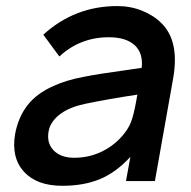

<svg xmlns="http://www.w3.org/2000/svg" viewBox="-20 -598 632 634"><path d="M396 0 410.5 -80Q362 -27.5 308.5 -6Q256 15.5 185.5 15.5Q101.5 15.5 59 -31Q16.5 -78 30 -156Q40.5 -211.5 70.8 -250.5Q101 -289.5 157.5 -314.5Q199.5 -333.5 255 -344Q311 -355 397 -366.5L448 -374Q453 -423.5 424.2 -449.2Q395.5 -475 339.5 -475Q244.5 -475 176 -411.5L123 -483.5Q227 -578 367.5 -578Q411 -578 449.5 -562.5Q488 -547 513.5 -521Q573 -462.5 552 -340.5L491.5 0ZM433.5 -285.5Q387 -278.5 344 -271Q301 -263.5 260.5 -255Q236.5 -250 216 -241.8Q195.5 -233.5 179.8 -222Q164 -210.5 153.8 -196Q143.5 -181.5 140.5 -164.5Q133.5 -126 157 -101.5Q181 -77 225 -77Q275 -77 318.2 -98.5Q361.5 -120 390.5 -157.5Q409.5 -181 417 -208Q425.5 -236.5 433.5 -285.5Z"/></svg>

Font: Russisch Sans SemiBold
Style: Italic
Weight: 600
Width: 4
Italic angle: -10°
Designer: Michael Sharanda (font) & Cristiano Sobral (main changes)
Foundry: Michael Sharanda
Version: Version 2.00;September 8, 2020;FontCreator 13.0.0.2681 64-bi